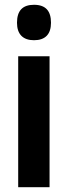

<svg xmlns="http://www.w3.org/2000/svg" viewBox="-20 -782 284 802"><path d="M122 -762C74 -762 51 -737 51 -687C51 -639 76 -614 122 -614C169 -614 193 -639 193 -687C193 -736 171 -762 122 -762ZM187 -547H56V0H187Z"/></svg>

Font: Noto Sans Thai Looped ExtraCondensed
Style: Bold
Weight: 700
Width: 2
Designer: Sasikarn Vongin, Ben Mitchell
Foundry: The Fontpad Ltd
Version: Version 1.001